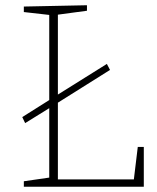

<svg xmlns="http://www.w3.org/2000/svg" viewBox="-20 -713 600 733"><path d="M65 -266 168 -331V-656L71 -667V-688L312 -693V-672L201 -657V-352L388 -469L400 -446L201 -321V-28H491L506 -152H529V0H71V-21L168 -35V-300L76 -243Z"/></svg>

Font: Bitter ExtraLight
Style: Regular
Weight: 200
Designer: Sol Matas, and Bitter project Authors
Foundry: Sol Matas
Version: Version 2.001